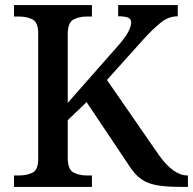

<svg xmlns="http://www.w3.org/2000/svg" viewBox="-20 -734 758 754"><path d="M35 0V-45H56Q86 -45 108 -56Q130 -67 130 -110V-603Q130 -646 108 -657.5Q86 -669 56 -669H35V-714H341V-669H320Q290 -669 268 -657Q246 -645 246 -599V-330L439 -549Q471 -585 483 -607.5Q495 -630 495 -646Q495 -660 482.5 -665Q470 -670 444 -670V-714H678V-670Q642 -670 611 -645Q580 -620 542 -578L400 -420L604 -125Q661 -45 716 -45H718V0H695Q643 0 609.5 -4.5Q576 -9 554 -19.5Q532 -30 515.5 -47Q499 -64 482 -91L320 -333L246 -262V-115Q246 -69 268 -57Q290 -45 320 -45H341V0Z"/></svg>

Font: Noto Serif Toto Medium
Style: Regular
Weight: 500
Designer: Monotype Design Team
Foundry: Monotype Imaging Inc.
Version: Version 2.001; ttfautohint (v1.8.4.7-5d5b)